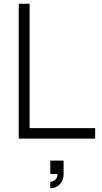

<svg xmlns="http://www.w3.org/2000/svg" viewBox="-20 -740 543 1025"><path d="M488 0V-56H138V-720H80V0ZM248.5 265C283 265 319.5 240.5 319.5 189V117.5H248.5V189H286C286.5 190.5 286.5 192.5 286.5 194.5C286.5 217.5 263.5 230.5 248.5 230.5Z"/></svg>

Font: Vela Sans Light
Style: Regular
Weight: 300
Designer: Principal design: Mikhail Sharanda - project Manrope.
Design modification: Ravid Balaliev
Foundry: Mikhail Sharanda
Version: Version 1.001